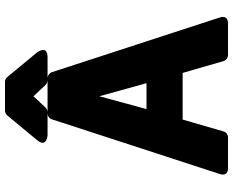

<svg xmlns="http://www.w3.org/2000/svg" viewBox="-100 -784 910 749"><g transform="rotate(-90 354.5 -410.0)"><path d="M353 -734 397 -687C401 -683 408 -679 415 -679H505C555 -679 524 -720 524 -720L428 -836C423 -842 416 -845 409 -845H297C290 -845 283 -842 278 -836L182 -720C150 -682 201 -679 201 -679H291C297 -679 304 -682 309 -687ZM404 -293H303L353 -477ZM490 7C493 17 503 25 514 25H636C674 25 660 -8 660 -8L447 -662C444 -671 434 -679 423 -679H287C277 -679 266 -673 263 -662L50 -8C38 28 74 25 74 25H192C203 25 213 18 216 7L262 -152H444Z"/></g></svg>

Font: Falling Sky
Style: Blk
Weight: 900
Designer: Paul D. Hunt
Foundry: Adobe Systems Incorporated
Version: Version 1.02